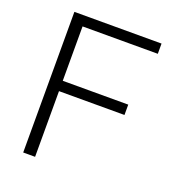

<svg xmlns="http://www.w3.org/2000/svg" viewBox="-130 -811 823 912"><g transform="rotate(20 281.0 -355.5)"><path d="M150.4 -384.3V-659.2H530.8V-710.9H90.3V0H150.4V-332H481.4V-384.3Z"/></g></svg>

Font: Vazirmatn ExtraLight
Style: Regular
Weight: 200
Designer: Saber Rastikerdar
Foundry: Saber Rastikerdar
Version: Version 33.003